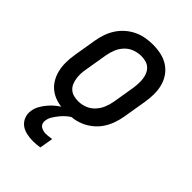

<svg xmlns="http://www.w3.org/2000/svg" viewBox="-221 -623 941 941"><g transform="rotate(45 250.0 -152.5)"><path d="M204 8Q175 8 147 2Q119 -4 96 -19Q73 -34 58 -56.5Q43 -79 36 -106Q29 -133 29 -162Q29 -191 34 -221L54 -341Q58 -365 66.5 -390Q75 -415 89.5 -437.5Q104 -460 124.5 -478Q145 -496 169 -507.5Q193 -519 218.5 -523.5Q244 -528 269 -528Q298 -528 326 -522Q354 -516 377 -501Q400 -486 415.5 -463.5Q431 -441 438 -414Q445 -387 444.5 -358Q444 -329 439 -299L419 -179Q415 -155 406.5 -130Q398 -105 384 -82.5Q370 -60 349.5 -42Q329 -24 305 -12.5Q281 -1 255 3.5Q229 8 204 8ZM206 -72Q229 -72 251.5 -80.5Q274 -89 291 -107Q308 -125 317.5 -147.5Q327 -170 331 -193L351 -313Q353 -329 353.5 -345Q354 -361 352 -376.5Q350 -392 343.5 -406Q337 -420 326 -430Q315 -440 299.5 -444Q284 -448 268 -448Q245 -448 222 -439.5Q199 -431 182 -413Q165 -395 156 -372.5Q147 -350 143 -327L123 -207Q120 -191 119.5 -175Q119 -159 121.5 -143.5Q124 -128 130 -114Q136 -100 147.5 -90Q159 -80 174.5 -76Q190 -72 206 -72ZM187 223Q164 223 142 218Q120 213 104 200.5Q88 188 80 167.5Q72 147 76 124Q79 104 89.5 85.5Q100 67 114 50.5Q128 34 145 20.5Q162 7 180 -3L189 -8H249L248 0Q232 8 218 20Q204 32 192.5 46Q181 60 171 76Q161 92 159 108Q157 118 160 127.5Q163 137 170.5 142.5Q178 148 187.5 150.5Q197 153 207 153Q217 153 227 151.5Q237 150 247 149L235 219Q223 221 211 222Q199 223 187 223Z"/></g></svg>

Font: Iosevka SS18 Medium
Style: Italic
Weight: 500
Italic angle: -9°
Monospace: yes
Designer: Belleve Invis
Foundry: Belleve Invis
Version: Version 25.1.1; ttfautohint (v1.8.4)